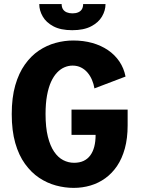

<svg xmlns="http://www.w3.org/2000/svg" viewBox="-20 -903 690 934"><path d="M338.4 11Q295.3 11 252.1 -0.7Q209 -12.4 170.5 -38Q132 -63.7 101.8 -105.5Q71.5 -147.2 54.3 -207.2Q37.1 -267.3 37.1 -348Q37.1 -428 54.2 -487.8Q71.4 -547.5 101.1 -589.2Q130.8 -631 169 -656.8Q207.3 -682.5 250.2 -694.2Q293.2 -706 336.6 -706Q386.1 -706 429 -694Q471.8 -681.9 505.2 -659.2Q538.6 -636.5 560.7 -604Q582.7 -571.5 590.7 -530.6L439.4 -473Q435.9 -494.5 427.5 -514.2Q419.2 -534 405.9 -549.7Q392.6 -565.4 374.4 -574.6Q356.1 -583.9 333.1 -583.9Q312.9 -583.9 293.7 -575.7Q274.5 -567.6 257.8 -550.1Q241 -532.6 228.4 -505.1Q215.8 -477.5 208.7 -438.4Q201.6 -399.4 201.6 -348Q201.6 -283.6 212.8 -238.4Q224.1 -193.1 243.3 -165Q262.5 -136.9 287.5 -124Q312.6 -111.1 340.1 -111.1Q366.8 -111.1 386.4 -120.2Q406.1 -129.4 419.1 -147Q432.1 -164.6 438.6 -189.6Q445.1 -214.6 445.1 -246.9H327.9V-369.7H600.9V-293.1Q600.9 -230.2 587.4 -181Q573.9 -131.7 549.5 -95.6Q525.1 -59.6 492.2 -35.9Q459.3 -12.1 420.2 -0.6Q381.2 11 338.4 11ZM331.4 -756.1Q275.2 -756.1 239.9 -774.9Q204.5 -793.6 187.8 -822.9Q171 -852.1 171 -883.1H279.9Q279.9 -867.6 286.5 -857.7Q293.1 -847.8 305 -842.9Q316.9 -838 332.5 -838Q348.4 -838 360 -842.9Q371.7 -847.8 378.1 -857.7Q384.4 -867.6 384.4 -883.1H493.3Q493.3 -852.1 476.3 -822.9Q459.3 -793.6 423.4 -774.9Q387.5 -756.1 331.4 -756.1Z"/></svg>

Font: Trispace Thin
Style: Regular
Weight: 100
Designer: Tyler Finck
Foundry: Etcetera Type Company
Version: Version 1.210